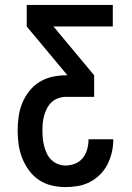

<svg xmlns="http://www.w3.org/2000/svg" viewBox="-20 -540 540 783"><path d="M247 223Q219 223 191 216.5Q163 210 139 194Q115 178 98 154.5Q81 131 70.5 104.5Q60 78 56 49.5Q52 21 52 -8Q52 -36 56 -64.5Q60 -93 70.5 -119Q81 -145 99 -168Q117 -191 141.5 -206Q166 -221 194 -227Q222 -233 250 -233H255L89 -432V-520H440V-432H198L364 -233V-145H250Q234 -145 219 -140Q204 -135 192 -124.5Q180 -114 172.5 -100Q165 -86 160.5 -70.5Q156 -55 154.5 -39.5Q153 -24 153 -8Q153 8 154.5 24Q156 40 160 55.5Q164 71 171 86Q178 101 189.5 112Q201 123 216 129Q231 135 247 135Q267 135 286 127.5Q305 120 317.5 104.5Q330 89 335.5 69Q341 49 341 29V28H442V30Q442 56 436 81.5Q430 107 418.5 130Q407 153 388.5 171.5Q370 190 347 202Q324 214 298.5 218.5Q273 223 247 223Z"/></svg>

Font: Iosevka Term Semibold
Style: Regular
Weight: 600
Monospace: yes
Designer: Belleve Invis
Foundry: Belleve Invis
Version: Version 31.4.0